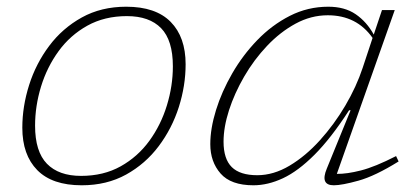

<svg xmlns="http://www.w3.org/2000/svg" viewBox="-20 -542 1240 572"><path d="M356 -522Q444 -522 488.5 -476.8Q533 -431.5 533 -350.5Q533 -287 512.8 -223.2Q492.5 -159.5 453 -106.8Q413.5 -54 355.8 -22Q298 10 223.5 10Q135.5 10 91 -35.2Q46.5 -80.5 46.5 -161.5Q46.5 -225 66.8 -288.8Q87 -352.5 126.5 -405.2Q166 -458 223.8 -490Q281.5 -522 356 -522ZM221.5 -18Q288.5 -18 339.5 -46.5Q390.5 -75 425 -122.5Q459.5 -170 477.2 -228Q495 -286 495 -344.5Q495 -422 460 -458Q425 -494 358 -494Q291.5 -494 240.2 -465.5Q189 -437 154.5 -389.5Q120 -342 102.2 -284Q84.5 -226 84.5 -167.5Q84.5 -90.5 119.8 -54.2Q155 -18 221.5 -18Z M953.5 -39.5 1024.5 -213.5H1020Q966 -130 917 -81Q868 -32 823 -11Q778 10 735 10Q668 10 637.2 -25Q606.5 -60 606.5 -112.5Q606.5 -159 623.5 -214Q640.5 -269 671.8 -323.2Q703 -377.5 746.5 -422.5Q790 -467.5 843.5 -494.8Q897 -522 958 -522Q1007 -522 1039.8 -499.5Q1072.5 -477 1093.5 -439L1118 -512H1156L983.5 -24Q1013 -23.5 1055.2 -34.2Q1097.5 -45 1160 -77L1167.5 -61Q1097.5 -17.5 1048 -3.8Q998.5 10 974.5 10Q933 10 953.5 -39.5ZM646 -120Q646 -68.5 670.5 -44.2Q695 -20 746.5 -20Q795 -20 842.8 -48.5Q890.5 -77 933 -124Q975.5 -171 1008.8 -227.5Q1042 -284 1060.5 -340L1090 -429Q1042.5 -496.5 956.5 -496.5Q906.5 -496.5 860.5 -471.5Q814.5 -446.5 775.5 -405.2Q736.5 -364 707.5 -314Q678.5 -264 662.2 -213.5Q646 -163 646 -120Z"/></svg>

Font: Newsreader 6pt ExtraLight
Style: Italic
Weight: 275
Italic angle: -17°
Designer: Hugues Gentile
Foundry: Production Type
Version: Version 1.003; ttfautohint (v1.8.3)